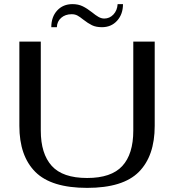

<svg xmlns="http://www.w3.org/2000/svg" viewBox="-20 -902 845 932"><path d="M74 -291V-700H178V-268Q178 -156 231 -97Q284 -38 403 -38Q520 -38 573.5 -96Q627 -154 627 -268V-700H731V-291Q731 -145 654 -67.5Q577 10 403 10Q229 10 151.5 -67.5Q74 -145 74 -291ZM332 -882Q360 -882 381.5 -871.5Q403 -861 427 -842Q444 -828 458 -820Q472 -812 486 -812Q512 -812 530.5 -831.5Q549 -851 551 -882H577Q577 -833 548.5 -801.5Q520 -770 475 -770Q446 -770 426.5 -779.5Q407 -789 384 -807Q368 -820 356 -826.5Q344 -833 328 -833Q297 -833 277 -815.5Q257 -798 256 -770H229Q229 -820 257.5 -851Q286 -882 332 -882Z"/></svg>

Font: Fahkwang
Style: Regular
Weight: 400
Version: Version 1.000; ttfautohint (v1.6)